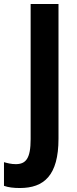

<svg xmlns="http://www.w3.org/2000/svg" viewBox="-81 -734 385 965"><path d="M19 211C140 211 213 148 213 -37V-714H73V-35C73 63 49 91 -2 91C-24 91 -44 86 -61 81V200C-39 208 -12 211 19 211Z"/></svg>

Font: Noto Sans Ethiopic Condensed
Style: Bold
Weight: 700
Width: 3
Designer: Monotype Design Team
Foundry: Monotype Imaging Inc.
Version: Version 2.102